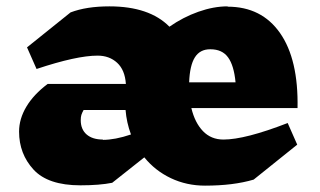

<svg xmlns="http://www.w3.org/2000/svg" viewBox="-20 -573 1006 604"><path d="M916 -233H582Q593 -187 618.5 -160.5Q644 -134 683 -134Q751 -134 885 -186L915 -118L778 -8Q714 11 625 11Q567 11 517.5 -12.5Q468 -36 434 -78L333 2Q293 10 233 10Q131 10 85.5 -39.5Q40 -89 40 -159Q40 -199 63 -237.5Q86 -276 130 -309H376Q373 -353 348.5 -375.5Q324 -398 287 -398Q221 -398 95 -356L65 -424L202 -534Q252 -553 324 -553Q450 -553 513 -489Q556 -519 604 -536Q652 -553 696 -553V-552Q803 -552 861 -469Q919 -386 916 -233ZM575 -314H721Q716 -367 697.5 -392.5Q679 -418 642 -418H641Q609 -418 593 -392.5Q577 -367 575 -314ZM392 -150Q378 -188 375 -227H243Q238 -218 236 -211.5Q234 -205 234 -195Q234 -166 252.5 -150Q271 -134 304 -134L303 -133Q342 -133 392 -150Z"/></svg>

Font: Inknut Antiqua Black
Style: Regular
Weight: 900
Designer: Claus Eggers Sørensen
Foundry: Claus Eggers Sørensen
Version: Version 1.003; ttfautohint (v1.8.2) -l 8 -r 50 -G 200 -x 14 